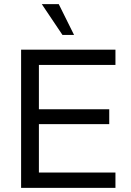

<svg xmlns="http://www.w3.org/2000/svg" viewBox="-20 -908 633 928"><path d="M82 0V-668H538V-594H168V-380H508V-308H168V-74H538V0ZM282 -739 182 -888H264L338 -739Z"/></svg>

Font: Gantari
Style: Regular
Weight: 400
Designer: Anugrah Pasau
Foundry: Lafontype
Version: Version 1.000; ttfautohint (v1.8.4)